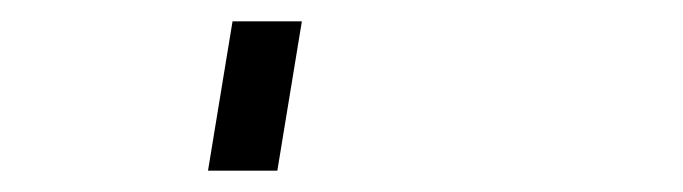

<svg xmlns="http://www.w3.org/2000/svg" viewBox="-20 60 640 180"><path d="M175 220 198 80H263L240 220Z"/></svg>

Font: Iosevka Curly Light Extended
Style: Italic
Weight: 300
Width: 7
Italic angle: -9°
Monospace: yes
Designer: Belleve Invis
Foundry: Belleve Invis
Version: Version 11.1.0; ttfautohint (v1.8.3)